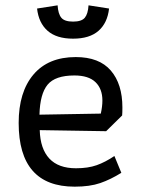

<svg xmlns="http://www.w3.org/2000/svg" viewBox="-20 -692 528 720"><path d="M119 -660 196 -672Q198 -640 210 -625.5Q222 -611 254 -611Q286 -611 298 -625.5Q310 -640 312 -672L389 -660Q383 -606 349.5 -576.5Q316 -547 254 -547Q192 -547 158.5 -576.5Q125 -606 119 -660ZM50 -231Q50 -347 105.5 -412.5Q161 -478 264 -478Q352 -478 395.5 -427.5Q439 -377 439 -289Q439 -269 438 -259L378 -200L129 -204Q131 -134 165 -97.5Q199 -61 265 -61Q310 -61 342.5 -72.5Q375 -84 409 -107L435 -44Q395 -19 356 -5.5Q317 8 260 8Q50 8 50 -231ZM358 -266Q364 -293 364 -315Q364 -359 338 -384Q312 -409 259 -409Q187 -409 158.5 -374.5Q130 -340 128 -262Z"/></svg>

Font: Athiti Medium
Style: Regular
Weight: 500
Designer: CadsonDemak Team
Foundry: CadsonDemak
Version: Version 1.032